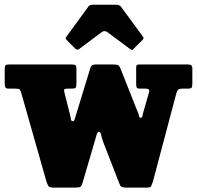

<svg xmlns="http://www.w3.org/2000/svg" viewBox="-28 -800 855 834"><path d="M303 -303.5 365 -506.5Q369 -520 388.5 -520H460.5Q476.5 -520 483 -517.8Q489.5 -515.5 494.5 -504.5L567 -321.5Q575 -304.5 575.8 -296.5Q576.5 -288.5 582.5 -288.5Q589.5 -288.5 590.8 -296.5Q592 -304.5 597 -321.5L619 -397.5Q622 -409 617.8 -412Q613.5 -415 603.5 -415H579.5Q568.5 -415 566 -419.5Q563.5 -424 563.5 -433.5V-506.5Q563.5 -516.5 567.5 -518.2Q571.5 -520 581.5 -520H788.5Q798.5 -520 803 -516.2Q807.5 -512.5 807.5 -501V-438.5Q807.5 -424.5 804.8 -419.8Q802 -415 787.5 -415H765.5Q753 -415 747.8 -411.8Q742.5 -408.5 738.5 -396.5L636 -10.5Q631 4 628.2 9.5Q625.5 15 605 15H527Q505 15 499.2 11.2Q493.5 7.5 488.5 -7.5L420 -184Q414 -201.5 411.2 -214.8Q408.5 -228 401.5 -228Q396 -228 392 -215.8Q388 -203.5 384 -188L331 -7.5Q327 7 322 11Q317 15 296 15H210Q188 15 183.8 10Q179.5 5 174 -10.5L64 -397.5Q60 -409 56.8 -412Q53.5 -415 37.5 -415H10.5Q-2.5 -415 -5 -420.8Q-7.5 -426.5 -7.5 -438.5V-499.5Q-7.5 -513.5 -3.2 -516.8Q1 -520 13.5 -520H282Q295 -520 299.5 -516.8Q304 -513.5 304 -499.5V-437.5Q304 -423.5 300.8 -419.2Q297.5 -415 284 -415H270Q255 -415 252 -412.5Q249 -410 251.5 -399.5L276 -302.5Q279.5 -288.5 280.5 -281Q281.5 -273.5 287.5 -273.5Q294 -273.5 296 -280.8Q298 -288 303 -303.5ZM297.5 -590 263 -625Q257.5 -630.5 257.2 -633Q257 -635.5 261.5 -642L355.5 -771Q359.5 -777 365.2 -778.2Q371 -779.5 382 -779.5H474.5Q491.5 -779.5 497.5 -771L593.5 -640Q599 -634.5 589.5 -625L552.5 -588Q547 -582.5 545 -582.8Q543 -583 536.5 -587.5L439 -660Q426 -669.5 414 -660.5L315.5 -587Q307 -580.5 297.5 -590Z"/></svg>

Font: Besley* Narrow Fatface
Style: Regular
Weight: 900
Width: 4
Designer: Owen Earl
Foundry: indestructible type*
Version: Version 3.000; ttfautohint (v1.8.3)